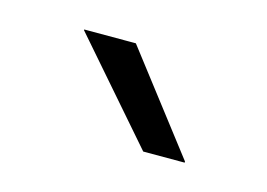

<svg xmlns="http://www.w3.org/2000/svg" viewBox="-37 -739 342 246"><g transform="rotate(15 134.0 -616.0)"><path d="M119.5 -682 219.5 -552V-550.5H164.5L51 -681V-682Z"/></g></svg>

Font: Anek Odia Light
Style: Regular
Weight: 300
Designer: Yesha Goshar & Mahesh Sahu (Odia), Yesha Goshar (Latin)
Foundry: Ek Type
Version: Version 1.003